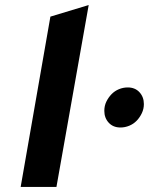

<svg xmlns="http://www.w3.org/2000/svg" viewBox="-20 -742 591 762"><path d="M180 -676 332 -722 204 0H62ZM458 -236Q429 -236 411.5 -255Q394 -274 394 -302Q394 -322 402 -338.5Q410 -355 422.5 -368Q435 -381 452 -388Q469 -395 487 -395Q516 -395 533.5 -376Q551 -357 551 -329Q551 -310 543 -293Q535 -276 522.5 -263Q510 -250 493 -243Q476 -236 458 -236Z"/></svg>

Font: Overpass Heavy
Style: Italic
Weight: 900
Italic angle: -10°
Designer: Delve Withrington, Dave Bailey
Foundry: Delve Fonts
Version: Version 3.000;DELV;Overpass